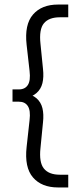

<svg xmlns="http://www.w3.org/2000/svg" viewBox="-20 -728 360 844"><path d="M235 96Q163 96 125 52Q87 8 97 -82L110 -200Q115 -242 102.5 -261.5Q90 -281 63 -281H35V-335H63Q90 -335 102.5 -354.5Q115 -374 110 -416L97 -531Q87 -620 125 -664Q163 -708 235 -708H280V-652H243Q195 -652 173 -625.5Q151 -599 158 -535L169 -425Q173 -389 166.5 -362.5Q160 -336 140.5 -319Q121 -302 85 -293V-320Q121 -313 140.5 -296Q160 -279 166.5 -252.5Q173 -226 169 -190L158 -78Q151 -14 173 13Q195 40 243 40H280V96Z"/></svg>

Font: Outfit Thin Light
Style: Regular
Weight: 300
Version: Version 1.100;gftools[0.9.27]